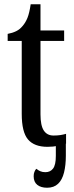

<svg xmlns="http://www.w3.org/2000/svg" viewBox="-20 -679 349 901"><path d="M201 202Q172 202 155 188.5Q138 175 138 148Q138 136 141.5 127.5Q145 119 150 113Q159 120 169 124.5Q179 129 193 129Q216 129 229 112Q242 95 242 53V-38H289V52Q289 96 280.5 130.5Q272 165 252.5 183.5Q233 202 201 202ZM203 10Q141 10 111.5 -24.5Q82 -59 82 -145V-487H16V-520Q38 -524 55.5 -532.5Q73 -541 86 -557Q100 -573 109 -595.5Q118 -618 124 -659H170V-536H281V-487H170V-143Q170 -90 185.5 -66.5Q201 -43 231 -43Q249 -43 262.5 -45Q276 -47 290 -51V-5Q277 0 253.5 5Q230 10 203 10Z"/></svg>

Font: Noto Serif Condensed
Style: Regular
Weight: 400
Width: 3
Designer: Monotype Design Team
Foundry: Monotype Imaging Inc.
Version: Version 2.015